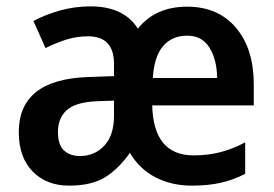

<svg xmlns="http://www.w3.org/2000/svg" viewBox="-20 -573 859 603"><path d="M568 -552Q665 -552 721 -486Q777 -420 777 -308V-242H458Q462 -85 588 -85Q633 -85 672 -95Q711 -105 750 -126V-27Q713 -8 673.5 1Q634 10 582 10Q519 10 468.5 -16Q418 -42 388 -93Q352 -42 309.5 -16Q267 10 197 10Q126 10 82.5 -34.5Q39 -79 39 -158Q39 -323 255 -331L338 -334V-373Q338 -459 256 -459Q222 -459 189.5 -449Q157 -439 123 -422L85 -507Q122 -527 168.5 -540Q215 -553 264 -553Q369 -553 413 -483Q440 -517 478.5 -534.5Q517 -552 568 -552ZM568 -461Q520 -461 492 -428Q464 -395 460 -328H662Q661 -387 637.5 -424Q614 -461 568 -461ZM283 -255Q217 -252 189.5 -227Q162 -202 162 -158Q162 -118 181 -100.5Q200 -83 231 -83Q277 -83 307.5 -115.5Q338 -148 338 -209V-257Z"/></svg>

Font: Noto Sans Sinhala UI SemiCondensed SemiBold
Style: Regular
Weight: 600
Width: 4
Designer: Jelle Bosma - Monotype Design Team
Foundry: Monotype Imaging Inc.
Version: Version 2.006; ttfautohint (v1.8.4.7-5d5b)